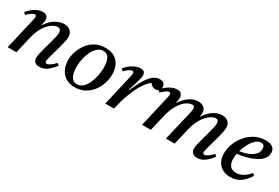

<svg xmlns="http://www.w3.org/2000/svg" viewBox="40 -1186 2764 1903"><g transform="rotate(30 1422.5 -234.0)"><path d="M191 -182 149 0H49L131 -355Q138 -384 138 -393Q138 -417 120 -417Q106 -417 83.5 -401.5Q61 -386 39 -363Q32 -368 26.5 -373Q21 -378 16 -384Q56 -431 98.5 -454.5Q141 -478 178 -478Q212 -478 226 -461Q240 -444 240 -421Q240 -409 236.5 -392.5Q233 -376 230 -358H233Q271 -419 322.5 -449.5Q374 -480 422 -480Q470 -480 495.5 -453.5Q521 -427 521 -389Q521 -368 513.5 -333Q506 -298 495 -258Q484 -218 473 -179.5Q462 -141 454.5 -111.5Q447 -82 447 -70Q447 -63 451 -57Q455 -51 465 -51Q482 -51 508 -69Q534 -87 555 -113Q568 -104 578 -93Q544 -48 504.5 -18Q465 12 417 12Q380 12 363 -6.5Q346 -25 346 -53Q346 -73 353.5 -106Q361 -139 372 -178Q383 -217 393.5 -255.5Q404 -294 411.5 -326Q419 -358 419 -376Q419 -396 410 -409Q401 -422 378 -422Q349 -422 313 -397Q277 -372 244.5 -321Q212 -270 193 -190Z M1082 -284Q1082 -233 1065.5 -181Q1049 -129 1016 -85.5Q983 -42 934 -15Q885 12 821 12Q767 12 730.5 -7Q694 -26 672 -56Q650 -86 640.5 -121.5Q631 -157 631 -190Q631 -233 646.5 -283Q662 -333 694 -378Q726 -423 776 -451.5Q826 -480 895 -480Q960 -480 1001.5 -453.5Q1043 -427 1062.5 -382.5Q1082 -338 1082 -284ZM976 -300Q976 -362 956.5 -402.5Q937 -443 891 -443Q855 -443 826.5 -419Q798 -395 778 -355Q758 -315 747.5 -267.5Q737 -220 737 -172Q737 -110 757.5 -67.5Q778 -25 825 -25Q862 -25 890 -50Q918 -75 937 -116Q956 -157 966 -205.5Q976 -254 976 -300Z M1266 0H1166L1248 -355Q1255 -384 1255 -393Q1255 -417 1237 -417Q1223 -417 1200.5 -401.5Q1178 -386 1156 -363Q1149 -368 1143.5 -373Q1138 -378 1133 -384Q1173 -431 1216 -454.5Q1259 -478 1296 -478Q1329 -478 1340 -462.5Q1351 -447 1351 -426Q1351 -413 1347 -395.5Q1343 -378 1331 -337L1299 -234L1305 -233Q1357 -358 1407 -419Q1457 -480 1515 -480Q1550 -480 1564.5 -462Q1579 -444 1579 -423Q1579 -398 1563 -384Q1547 -370 1525 -370Q1509 -370 1491 -378.5Q1473 -387 1461 -406Q1430 -386 1394 -333.5Q1358 -281 1324.5 -197.5Q1291 -114 1266 0Z M2222 12Q2185 12 2167.5 -6.5Q2150 -25 2150 -53Q2150 -73 2157.5 -106Q2165 -139 2175.5 -178.5Q2186 -218 2197 -257Q2208 -296 2215.5 -328.5Q2223 -361 2223 -380Q2223 -396 2216.5 -409Q2210 -422 2189 -422Q2165 -422 2129 -398.5Q2093 -375 2058.5 -322.5Q2024 -270 2003 -182L1960 0H1860L1940 -339Q1944 -355 1946 -367Q1948 -379 1948 -389Q1948 -405 1942 -413.5Q1936 -422 1918 -422Q1887 -422 1850.5 -396Q1814 -370 1782 -317Q1750 -264 1730 -182L1687 0H1587L1669 -355Q1676 -384 1676 -393Q1676 -417 1658 -417Q1644 -417 1621.5 -401.5Q1599 -386 1577 -363Q1570 -368 1564.5 -373Q1559 -378 1554 -384Q1592 -430 1635 -454Q1678 -478 1715 -478Q1750 -478 1764 -460Q1778 -442 1778 -419Q1778 -411 1775.5 -394.5Q1773 -378 1769 -358H1772Q1808 -414 1857 -447Q1906 -480 1956 -480Q1994 -480 2020 -460.5Q2046 -441 2046 -401Q2046 -394 2045.5 -385Q2045 -376 2042 -358H2045Q2083 -417 2132 -448.5Q2181 -480 2230 -480Q2274 -480 2299.5 -456Q2325 -432 2325 -392Q2325 -370 2317.5 -335Q2310 -300 2299 -259.5Q2288 -219 2277 -180.5Q2266 -142 2258.5 -112.5Q2251 -83 2251 -71Q2251 -64 2255 -57.5Q2259 -51 2269 -51Q2286 -51 2312 -69Q2338 -87 2359 -113Q2372 -104 2382 -93Q2348 -48 2308.5 -18Q2269 12 2222 12Z M2836 -398Q2836 -359 2811 -328.5Q2786 -298 2743.5 -276Q2701 -254 2649 -240Q2597 -226 2543 -220Q2537 -189 2537 -162Q2537 -112 2559 -82.5Q2581 -53 2630 -53Q2673 -53 2711 -76Q2749 -99 2778 -136Q2794 -127 2801 -117Q2767 -59 2718 -23.5Q2669 12 2601 12Q2522 12 2476.5 -35.5Q2431 -83 2431 -163Q2431 -219 2453 -275Q2475 -331 2514.5 -377.5Q2554 -424 2608.5 -452Q2663 -480 2727 -480Q2783 -480 2809.5 -458Q2836 -436 2836 -398ZM2551 -255Q2598 -261 2641.5 -277.5Q2685 -294 2713 -321.5Q2741 -349 2741 -389Q2741 -411 2731 -424.5Q2721 -438 2699 -438Q2668 -438 2639 -411.5Q2610 -385 2587 -343Q2564 -301 2551 -255Z"/></g></svg>

Font: Tiro Devanagari Sanskrit
Style: Italic
Weight: 400
Italic angle: -11°
Designer: Devanagari: John Hudson & Fiona Ross, assisted by Paul Hanslow. Latin: John Hudson with Paul Hanslow, assisted by Kaja S
Foundry: Tiro Typeworks Ltd.
Version: Version 1.52